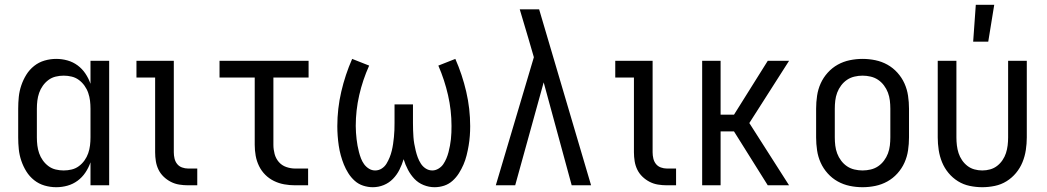

<svg xmlns="http://www.w3.org/2000/svg" viewBox="-20 -774 4373 802"><path d="M215 8Q190 8 166 1Q142 -6 122.5 -21.5Q103 -37 90 -58Q77 -79 69 -102.5Q61 -126 58.5 -150.5Q56 -175 56 -200V-320Q56 -345 58.5 -369.5Q61 -394 69 -417.5Q77 -441 90 -462Q103 -483 122.5 -498.5Q142 -514 166 -521Q190 -528 215 -528Q239 -528 262 -521.5Q285 -515 304 -501Q323 -487 336.5 -467Q350 -447 358 -424V-520H436V0H358V-96Q350 -73 336.5 -53Q323 -33 304 -19Q285 -5 262 1.5Q239 8 215 8ZM246 -62Q263 -62 279.5 -66Q296 -70 309.5 -80Q323 -90 333 -104Q343 -118 348.5 -134Q354 -150 356 -166.5Q358 -183 358 -200V-320Q358 -337 356 -353.5Q354 -370 348.5 -386Q343 -402 333 -416Q323 -430 309.5 -440Q296 -450 279.5 -454Q263 -458 246 -458Q229 -458 212.5 -454Q196 -450 182.5 -440Q169 -430 159 -416Q149 -402 143.5 -386Q138 -370 136 -353.5Q134 -337 134 -320V-200Q134 -183 136 -166.5Q138 -150 143.5 -134Q149 -118 159 -104Q169 -90 182.5 -80Q196 -70 212.5 -66Q229 -62 246 -62Z M804 0H766Q747 0 728.5 -3Q710 -6 693.5 -14.5Q677 -23 663.5 -36Q650 -49 642 -65.5Q634 -82 631 -100.5Q628 -119 628 -138V-450H550V-520H706V-138Q706 -125 709 -112Q712 -99 720 -89Q728 -79 740.5 -74.5Q753 -70 766 -70H804Z M1267 0H1213Q1190 0 1167.5 -4Q1145 -8 1124.5 -18Q1104 -28 1088 -44Q1072 -60 1062 -80.5Q1052 -101 1048 -123.5Q1044 -146 1044 -169V-450H897V-520H1269V-450H1122V-169Q1122 -150 1127 -131Q1132 -112 1144.5 -97.5Q1157 -83 1175.5 -76.5Q1194 -70 1213 -70H1267Z M1537 8Q1517 8 1497 1.5Q1477 -5 1461.5 -19Q1446 -33 1435 -50.5Q1424 -68 1416.5 -86.5Q1409 -105 1403.5 -125Q1398 -145 1395 -165.5Q1392 -186 1390.5 -206.5Q1389 -227 1389 -247Q1389 -320 1405.5 -391Q1422 -462 1451 -528L1522 -500Q1495 -440 1480.5 -376.5Q1466 -313 1466 -248Q1466 -234 1467 -220Q1468 -206 1469.5 -192.5Q1471 -179 1473.5 -165.5Q1476 -152 1479.5 -138.5Q1483 -125 1488 -112Q1493 -99 1501 -88Q1509 -77 1521 -69.5Q1533 -62 1547 -62Q1562 -62 1574.5 -70Q1587 -78 1594.5 -90.5Q1602 -103 1607.5 -116.5Q1613 -130 1616.5 -144.5Q1620 -159 1622 -173Q1624 -187 1625.5 -201.5Q1627 -216 1627.5 -230.5Q1628 -245 1628 -260V-338H1705V-260Q1705 -245 1705.5 -230.5Q1706 -216 1707 -201.5Q1708 -187 1710.5 -173Q1713 -159 1716.5 -144.5Q1720 -130 1725 -116.5Q1730 -103 1738 -90.5Q1746 -78 1758.5 -70Q1771 -62 1786 -62Q1799 -62 1811.5 -69.5Q1824 -77 1831.5 -88Q1839 -99 1844.5 -112Q1850 -125 1853.5 -138.5Q1857 -152 1859.5 -165.5Q1862 -179 1863.5 -192.5Q1865 -206 1865.5 -220Q1866 -234 1866 -248Q1866 -313 1851.5 -376.5Q1837 -440 1811 -500L1882 -528Q1911 -462 1927.5 -391Q1944 -320 1944 -247Q1944 -227 1942.5 -206.5Q1941 -186 1937.5 -165.5Q1934 -145 1929 -125Q1924 -105 1916 -86.5Q1908 -68 1897 -50.5Q1886 -33 1870.5 -19Q1855 -5 1835.5 1.5Q1816 8 1795 8Q1772 8 1749.5 -1Q1727 -10 1711 -27Q1695 -44 1684 -65Q1673 -86 1666 -109Q1659 -86 1648.5 -65Q1638 -44 1621.5 -27Q1605 -10 1583 -1Q1561 8 1537 8Z M2132 0H2051L2210 -535L2187 -614Q2178 -644 2169 -674.5Q2160 -705 2151 -735H2232L2449 0H2368L2251 -430Z M2804 0H2766Q2747 0 2728.5 -3Q2710 -6 2693.5 -14.5Q2677 -23 2663.5 -36Q2650 -49 2642 -65.5Q2634 -82 2631 -100.5Q2628 -119 2628 -138V-450H2550V-520H2706V-138Q2706 -125 2709 -112Q2712 -99 2720 -89Q2728 -79 2740.5 -74.5Q2753 -70 2766 -70H2804Z M3187 0 3046 -225H2990V0H2913V-520H2990V-295H3046L3187 -520H3276L3110 -260L3276 0Z M3583 8Q3556 8 3529.5 2.5Q3503 -3 3479.5 -16Q3456 -29 3437.5 -49.5Q3419 -70 3408 -94.5Q3397 -119 3393 -146Q3389 -173 3389 -200V-320Q3389 -347 3393 -374Q3397 -401 3408 -425.5Q3419 -450 3437.5 -470.5Q3456 -491 3479.5 -504Q3503 -517 3529.5 -522.5Q3556 -528 3583 -528Q3610 -528 3636.5 -522.5Q3663 -517 3686.5 -504Q3710 -491 3728.5 -470.5Q3747 -450 3758 -425.5Q3769 -401 3773 -374Q3777 -347 3777 -320V-200Q3777 -173 3773 -146Q3769 -119 3758 -94.5Q3747 -70 3728.5 -49.5Q3710 -29 3686.5 -16Q3663 -3 3636.5 2.5Q3610 8 3583 8ZM3583 -62Q3600 -62 3617 -66Q3634 -70 3648 -79.5Q3662 -89 3672.5 -103Q3683 -117 3689 -133Q3695 -149 3697 -166Q3699 -183 3699 -200V-320Q3699 -337 3697 -354Q3695 -371 3689 -387Q3683 -403 3672.5 -417Q3662 -431 3648 -440.5Q3634 -450 3617 -454Q3600 -458 3583 -458Q3566 -458 3549 -454Q3532 -450 3518 -440.5Q3504 -431 3493.5 -417Q3483 -403 3477 -387Q3471 -371 3469 -354Q3467 -337 3467 -320V-200Q3467 -183 3469 -166Q3471 -149 3477 -133Q3483 -117 3493.5 -103Q3504 -89 3518 -79.5Q3532 -70 3549 -66Q3566 -62 3583 -62Z M4083 8Q4057 8 4030.5 2.5Q4004 -3 3981.5 -17Q3959 -31 3942 -51.5Q3925 -72 3915 -96.5Q3905 -121 3901 -147.5Q3897 -174 3897 -200V-520H3975V-200Q3975 -183 3977 -166.5Q3979 -150 3984 -134.5Q3989 -119 3998.5 -105Q4008 -91 4021 -81Q4034 -71 4050 -66.5Q4066 -62 4083 -62Q4100 -62 4116 -66.5Q4132 -71 4145 -81Q4158 -91 4167.5 -105Q4177 -119 4182 -134.5Q4187 -150 4189 -166.5Q4191 -183 4191 -200V-520H4269V-200Q4269 -174 4265 -147.5Q4261 -121 4251 -96.5Q4241 -72 4224 -51.5Q4207 -31 4184.5 -17Q4162 -3 4135.5 2.5Q4109 8 4083 8ZM4045 -600 4056 -754H4133L4108 -600Z"/></svg>

Font: Huly
Style: Regular
Weight: 400
Designer: Belleve Invis
Foundry: Belleve Invis
Version: Version 33.2.5; ttfautohint (v1.8.4)